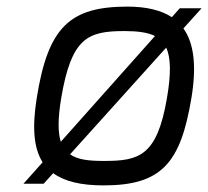

<svg xmlns="http://www.w3.org/2000/svg" viewBox="-20 -556 630 581"><path d="M192 -89 483 -412C497 -381 498 -333 485 -258C455 -83 400 -69 295 -69C251 -69 216 -72 192 -89ZM164 -127C155 -155 155 -197 165 -258C196 -442 245 -462 357 -462C396 -462 427 -458 449 -447ZM51 0H112L141 -32C175 -7 225 5 293 5C468 5 526 -61 559 -258C575 -353 568 -424 535 -470L590 -531H524L500 -504C468 -525 423 -536 366 -536C192 -536 125 -475 91 -258C77 -170 82 -107 109 -65Z"/></svg>

Font: Exo
Style: Regular Italic
Weight: 400
Designer: Natanael Gama
Version: Version 1.00